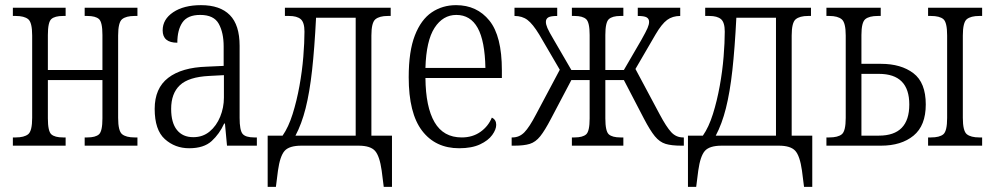

<svg xmlns="http://www.w3.org/2000/svg" viewBox="-20 -566 3866 746"><path d="M30 0V-32H41Q74 -32 89.5 -44.5Q105 -57 105 -108V-428Q105 -479 89.5 -491.5Q74 -504 41 -504H30V-536H235V-504H225Q193 -504 179.5 -492Q166 -480 166 -430V-294H378V-430Q378 -480 364.5 -492Q351 -504 319 -504H309V-536H514V-504H503Q470 -504 454.5 -491.5Q439 -479 439 -428V-108Q439 -57 454.5 -44.5Q470 -32 503 -32H514V0H309V-32H319Q351 -32 364.5 -44Q378 -56 378 -106V-255H166V-106Q166 -56 179.5 -44Q193 -32 225 -32H235V0Z M715 10Q660 10 620.5 -25.5Q581 -61 581 -143Q581 -223 633.5 -263.5Q686 -304 784 -307L849 -310V-386Q849 -439 830 -473.5Q811 -508 758 -508Q709 -508 689 -479Q669 -450 669 -400Q612 -400 612 -448Q612 -491 653 -518.5Q694 -546 761 -546Q835 -546 873 -507.5Q911 -469 911 -388V-108Q911 -60 922.5 -46Q934 -32 968 -32H978V0H862L854 -86H851Q833 -46 802.5 -18Q772 10 715 10ZM731 -33Q768 -33 794.5 -55Q821 -77 835.5 -112.5Q850 -148 850 -187V-274L793 -271Q713 -267 679 -235Q645 -203 645 -143Q645 -89 667.5 -61Q690 -33 731 -33Z M1020 160V-39H1078Q1101 -72 1117 -123Q1133 -174 1143.5 -232Q1154 -290 1158.5 -345.5Q1163 -401 1163 -443Q1163 -479 1148.5 -491.5Q1134 -504 1103 -504H1087V-536H1498V-504H1487Q1454 -504 1438.5 -491Q1423 -478 1423 -428V-39H1503V160H1471L1463 97Q1455 40 1437 20Q1419 0 1373 0H1151Q1104 0 1086 20Q1068 40 1060 97L1052 160ZM1128 -39H1362V-497H1208Q1202 -378 1192.5 -292.5Q1183 -207 1167.5 -145.5Q1152 -84 1128 -39Z M1764 10Q1672 10 1620 -58Q1568 -126 1568 -266Q1568 -367 1592 -428.5Q1616 -490 1657.5 -518Q1699 -546 1752 -546Q1833 -546 1881.5 -486Q1930 -426 1930 -293V-263H1633Q1634 -150 1668.5 -91Q1703 -32 1774 -32Q1816 -32 1846.5 -53.5Q1877 -75 1891 -109Q1908 -101 1908 -81Q1908 -63 1892.5 -41.5Q1877 -20 1845 -5Q1813 10 1764 10ZM1866 -302Q1864 -407 1836 -457.5Q1808 -508 1753 -508Q1701 -508 1668.5 -458Q1636 -408 1633 -302Z M1968 0V-32H1971Q1998 -32 2017.5 -52Q2037 -72 2063 -122L2155 -295L2075 -432Q2050 -473 2029.5 -488.5Q2009 -504 1979 -504V-536H2145V-504Q2120 -504 2110.5 -498.5Q2101 -493 2101 -481Q2101 -471 2107 -457Q2113 -443 2132 -411L2200 -294H2271V-430Q2271 -479 2257.5 -491.5Q2244 -504 2212 -504H2202V-536H2402V-504H2391Q2359 -504 2345.5 -491.5Q2332 -479 2332 -430V-294H2404L2472 -411Q2490 -443 2496 -457Q2502 -471 2502 -481Q2502 -493 2492.5 -498.5Q2483 -504 2458 -504V-536H2623V-504Q2593 -504 2572 -488.5Q2551 -473 2527 -432L2449 -298L2543 -122Q2569 -73 2588 -52.5Q2607 -32 2634 -32H2637V0H2627Q2589 0 2566 -7Q2543 -14 2524.5 -36.5Q2506 -59 2482 -105L2404 -255H2332V-106Q2332 -56 2345.5 -44Q2359 -32 2391 -32H2402V0H2202V-32H2212Q2244 -32 2257.5 -44Q2271 -56 2271 -106V-255H2200L2121 -105Q2097 -59 2079 -36.5Q2061 -14 2038.5 -7Q2016 0 1978 0Z M2653 160V-39H2711Q2734 -72 2750 -123Q2766 -174 2776.5 -232Q2787 -290 2791.5 -345.5Q2796 -401 2796 -443Q2796 -479 2781.5 -491.5Q2767 -504 2736 -504H2720V-536H3131V-504H3120Q3087 -504 3071.5 -491Q3056 -478 3056 -428V-39H3136V160H3104L3096 97Q3088 40 3070 20Q3052 0 3006 0H2784Q2737 0 2719 20Q2701 40 2693 97L2685 160ZM2761 -39H2995V-497H2841Q2835 -378 2825.5 -292.5Q2816 -207 2800.5 -145.5Q2785 -84 2761 -39Z M3586 0V-32H3597Q3631 -32 3645.5 -44.5Q3660 -57 3660 -108V-428Q3660 -479 3645.5 -491.5Q3631 -504 3597 -504H3586V-536H3796V-504H3785Q3752 -504 3736.5 -491.5Q3721 -479 3721 -428V-108Q3721 -57 3736.5 -44.5Q3752 -32 3785 -32H3796V0ZM3191 0V-32H3202Q3236 -32 3251 -44.5Q3266 -57 3266 -108V-428Q3266 -478 3250.5 -491Q3235 -504 3202 -504H3191V-536H3402V-504H3391Q3357 -504 3342 -491.5Q3327 -479 3327 -430V-318H3403Q3481 -318 3529 -281.5Q3577 -245 3577 -160Q3577 -78 3529.5 -39Q3482 0 3403 0ZM3327 -39H3395Q3513 -39 3513 -160Q3513 -279 3395 -279H3327Z"/></svg>

Font: Noto Serif Condensed Light
Style: Regular
Weight: 300
Width: 3
Designer: Monotype Design Team
Foundry: Monotype Imaging Inc.
Version: Version 2.013